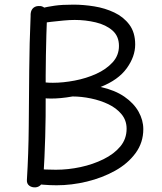

<svg xmlns="http://www.w3.org/2000/svg" viewBox="-20 -798 698 828"><path d="M112 -728Q111 -749 120 -760Q129 -771 145 -772Q156 -773 164.5 -769Q173 -765 178 -756.5Q183 -748 183 -735Q176 -560 177 -384Q178 -208 167 -32Q166 -13 157.5 -2.5Q149 8 134 10Q117 11 106 2.5Q95 -6 96 -22Q103 -136 104 -254.5Q105 -373 106 -492.5Q107 -612 112 -728ZM160 -698V-763Q185 -769 216 -773.5Q247 -778 297 -778Q340 -778 386.5 -770.5Q433 -763 473 -744Q513 -725 538 -691.5Q563 -658 563 -606Q563 -554 526.5 -503.5Q490 -453 414 -423Q476 -409 516.5 -381Q557 -353 577.5 -316.5Q598 -280 598 -241Q598 -183 564.5 -137.5Q531 -92 476 -61.5Q421 -31 355 -15Q289 1 224 1Q195 1 166 -1.5Q137 -4 120 -6L131 -72Q154 -68 176 -67Q198 -66 221 -66Q274 -66 327.5 -77.5Q381 -89 426.5 -111.5Q472 -134 499 -166.5Q526 -199 526 -243Q526 -279 504 -305.5Q482 -332 447.5 -348.5Q413 -365 372 -373.5Q331 -382 293 -382Q264 -377 242 -375Q220 -373 200 -373Q164 -373 142.5 -381Q121 -389 121 -412Q121 -421 123 -428.5Q125 -436 130 -441Q135 -446 143 -445Q160 -444 175 -442.5Q190 -441 208 -441Q252 -441 302 -450.5Q352 -460 395 -479.5Q438 -499 465.5 -529Q493 -559 493 -600Q493 -642 465 -666.5Q437 -691 393 -701.5Q349 -712 302 -712Q281 -712 254 -709.5Q227 -707 201.5 -704Q176 -701 160 -698Z"/></svg>

Font: Playpen Sans Light
Style: Regular
Weight: 300
Designer: Laura Meseguer, Veronika Burian, José Scaglione
Foundry: TypeTogether
Version: Version 1.001